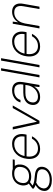

<svg xmlns="http://www.w3.org/2000/svg" viewBox="1255 -2044 992 3600"><g transform="rotate(-90 1751.0 -244.0)"><path d="M171 232Q108 232 61.5 213Q15 194 -9.5 159.5Q-34 125 -28 76Q-25 45 -11.5 18Q2 -9 28.5 -33.5Q55 -58 97 -83L133 -65Q76 -35 50 -2.5Q24 30 19 69Q15 106 33.5 134Q52 162 89 177Q126 192 178 192Q263 192 316.5 156.5Q370 121 376 63Q382 15 352 -14Q322 -43 233 -48Q184 -51 148.5 -57Q113 -63 87.5 -71.5Q62 -80 44.5 -90Q27 -100 13 -112L16 -132L116 -206L155 -191L51 -114L54 -138Q68 -131 81.5 -123Q95 -115 113.5 -109Q132 -103 162 -97.5Q192 -92 240 -89Q315 -84 356.5 -64Q398 -44 413 -12.5Q428 19 423 59Q419 105 388.5 144.5Q358 184 304 208Q250 232 171 232ZM238 -155Q177 -155 138.5 -177Q100 -199 84.5 -236.5Q69 -274 74 -320Q80 -377 109 -420Q138 -463 187 -488Q236 -513 302 -513Q365 -513 403 -492Q441 -471 456.5 -434Q472 -397 466 -347Q461 -294 432.5 -250Q404 -206 355 -180.5Q306 -155 238 -155ZM246 -195Q322 -195 367.5 -236Q413 -277 420 -345Q429 -410 396 -441.5Q363 -473 295 -473Q223 -473 175.5 -435Q128 -397 120 -324Q112 -260 146 -227.5Q180 -195 246 -195ZM381 -461 371 -501H563L556 -464Z M759 12Q693 12 648.5 -18.5Q604 -49 584.5 -103.5Q565 -158 573 -232Q580 -296 603.5 -347.5Q627 -399 664.5 -436Q702 -473 749.5 -493Q797 -513 853 -513Q923 -513 965.5 -483.5Q1008 -454 1025.5 -405.5Q1043 -357 1036 -299Q1035 -286 1032.5 -271Q1030 -256 1026 -242H606L613 -280H990Q1000 -345 984.5 -387.5Q969 -430 933.5 -451.5Q898 -473 846 -473Q797 -473 751 -451Q705 -429 670.5 -384Q636 -339 623 -268L620 -250Q608 -178 623 -128.5Q638 -79 675.5 -53.5Q713 -28 766 -28Q829 -28 875.5 -58Q922 -88 951 -141H996Q975 -97 941 -62Q907 -27 861.5 -7.5Q816 12 759 12Z M1234 0 1123 -501H1171L1269 -47L1525 -501H1574L1286 0Z M1732 12Q1677 12 1642.5 -9Q1608 -30 1593.5 -63.5Q1579 -97 1583 -135Q1589 -191 1619 -228Q1649 -265 1699 -284Q1749 -303 1814 -303H1965Q1976 -358 1967 -395.5Q1958 -433 1929.5 -453Q1901 -473 1852 -473Q1788 -473 1742.5 -444Q1697 -415 1677 -356H1630Q1646 -409 1680 -444Q1714 -479 1759.5 -496Q1805 -513 1855 -513Q1922 -513 1960 -486.5Q1998 -460 2010 -414Q2022 -368 2011 -308L1958 0H1918L1930 -100Q1919 -82 1902 -62.5Q1885 -43 1860.5 -26Q1836 -9 1804.5 1.5Q1773 12 1732 12ZM1743 -28Q1785 -28 1820.5 -45Q1856 -62 1883 -89Q1910 -116 1927 -148.5Q1944 -181 1950 -212L1959 -264H1810Q1751 -264 1713 -248Q1675 -232 1655 -204Q1635 -176 1631 -139Q1625 -90 1653 -59Q1681 -28 1743 -28Z M2100 0 2227 -720H2272L2145 0Z M2288 0 2415 -720H2460L2333 0Z M2680 12Q2614 12 2569.5 -18.5Q2525 -49 2505.5 -103.5Q2486 -158 2494 -232Q2501 -296 2524.5 -347.5Q2548 -399 2585.5 -436Q2623 -473 2670.5 -493Q2718 -513 2774 -513Q2844 -513 2886.5 -483.5Q2929 -454 2946.5 -405.5Q2964 -357 2957 -299Q2956 -286 2953.5 -271Q2951 -256 2947 -242H2527L2534 -280H2911Q2921 -345 2905.5 -387.5Q2890 -430 2854.5 -451.5Q2819 -473 2767 -473Q2718 -473 2672 -451Q2626 -429 2591.5 -384Q2557 -339 2544 -268L2541 -250Q2529 -178 2544 -128.5Q2559 -79 2596.5 -53.5Q2634 -28 2687 -28Q2750 -28 2796.5 -58Q2843 -88 2872 -141H2917Q2896 -97 2862 -62Q2828 -27 2782.5 -7.5Q2737 12 2680 12Z M3018 0 3106 -501H3146L3133 -398Q3168 -456 3220 -484.5Q3272 -513 3329 -513Q3386 -513 3424 -489Q3462 -465 3477 -419Q3492 -373 3480 -306L3426 0H3381L3433 -299Q3449 -386 3419 -429.5Q3389 -473 3316 -473Q3268 -473 3226 -450Q3184 -427 3154 -382.5Q3124 -338 3111 -273L3063 0Z"/></g></svg>

Font: DM Sans 17pt ExtraLight
Style: Italic
Weight: 250
Italic angle: -10°
Version: Version 4.004;gftools[0.9.30]